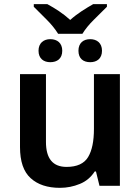

<svg xmlns="http://www.w3.org/2000/svg" viewBox="-20 -902 682 932"><path d="M379.9 -737.8C394 -760.7 412.6 -783.7 436 -806.6C459.5 -829.6 480.5 -850.1 499 -869.1V-881.8H432.1C395.5 -860.8 356 -836.9 320.8 -805.2C286.1 -836.9 248.5 -860.8 210 -881.8H144V-869.1C163.1 -849.6 184.1 -828.6 207 -806.2C230 -783.2 248 -760.7 262.2 -737.8ZM224.1 -600.1C257.3 -600.1 282.2 -617.2 282.2 -655.8C282.2 -693.4 257.3 -711.9 224.1 -711.9C192.4 -711.9 167 -693.4 167 -655.8C167 -617.2 192.4 -600.1 224.1 -600.1ZM418 -600.1C449.7 -600.1 475.1 -617.2 475.1 -655.8C475.1 -693.4 449.7 -711.9 418 -711.9C384.8 -711.9 360.8 -693.4 360.8 -655.8C360.8 -617.2 384.8 -600.1 418 -600.1ZM436 -542V-276.9C436 -216.8 426.8 -171.4 407.7 -139.6C388.7 -107.9 353.5 -91.8 303.2 -91.8C236.3 -91.8 203.1 -132.3 203.1 -212.9V-542H77.1V-188C77.1 -118.7 94.2 -68.4 128.9 -37.1C163.1 -5.9 210.4 9.8 271 9.8C304.7 9.8 336.9 3.4 367.7 -9.3C397.9 -21.5 421.9 -42 439.9 -69.8H445.8L462.9 0H562V-542Z"/></svg>

Font: Noto Reveo Sans
Style: Regular
Weight: 600
Designer: Monotype Design Team
Foundry: Monotype Imaging Inc.
Version: Version 2.007